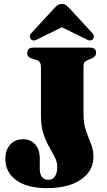

<svg xmlns="http://www.w3.org/2000/svg" viewBox="-20 -936 537 968"><path d="M451 -145.5Q451 -74 388 -30.8Q325 12.5 215.5 12.5Q117 12.5 62 -27.5Q7 -67.5 7 -135Q7 -179.5 31.2 -206.8Q55.5 -234 98 -234Q133 -234 156.8 -208.5Q180.5 -183 180.5 -136.5V-86.5Q180.5 -59.5 191 -44.5Q201.5 -29.5 224 -29.5Q244.5 -29.5 256.5 -46.2Q268.5 -63 268.5 -93.5Q268.5 -120 256 -144.2Q243.5 -168.5 227.2 -196.8Q211 -225 198.8 -262.2Q186.5 -299.5 186.5 -351.5V-599Q186.5 -625.5 166 -633L138.5 -641.5Q127.5 -646 122.5 -651.5Q117.5 -657 117.5 -669Q117.5 -696 148 -696H433.5Q464.5 -696 464.5 -669.5Q464.5 -650.5 440.5 -640.5L423.5 -634Q411 -628.5 406 -622.2Q401 -616 401 -604V-363.5Q401 -323 408.5 -294.8Q416 -266.5 425.8 -243.5Q435.5 -220.5 443.2 -197.5Q451 -174.5 451 -145.5ZM171.5 -739.5Q149 -725.5 136.5 -737.5Q131.5 -742 130.8 -751Q130 -760 138.5 -769.5L247.5 -888Q259 -900.5 268.2 -908.2Q277.5 -916 292 -916Q306 -916 315.2 -908.2Q324.5 -900.5 336 -888L445 -769.5Q453.5 -760 453 -751Q452.5 -742 447.5 -737.5Q434.5 -725.5 412.5 -739.5L292 -798.5Z"/></svg>

Font: Fraunces 144pt Soft Black
Style: Regular
Weight: 900
Version: Version 1.000;[b76b70a41]